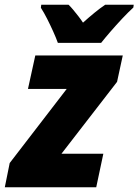

<svg xmlns="http://www.w3.org/2000/svg" viewBox="-51 -786 581 806"><path d="M-30.8 0 -10.3 -101.6 229 -412.6H66.4L97.2 -553.2H464.4L440.4 -442.4L207 -140.6H382.8L353 0ZM191.9 -606Q184.1 -627.9 172.1 -654.3Q160.2 -680.7 147 -706.8Q133.8 -732.9 120.6 -753.4L122.1 -766.1H236.8Q245.6 -757.8 256.6 -744.6Q267.6 -731.4 278.3 -717.5Q289.1 -703.6 297.4 -690.9Q321.8 -712.9 345 -731.9Q368.2 -751 390.6 -766.1H510.3L508.8 -754.4Q488.3 -735.8 462.6 -708.5Q437 -681.2 413.1 -653.6Q389.2 -626 373.5 -606Z"/></svg>

Font: Open Sans SemiCondensed ExtraBold
Style: Italic
Weight: 800
Width: 4
Italic angle: -12°
Designer: Monotype Design Team
Foundry: Monotype Imaging Inc.
Version: Version 3.003